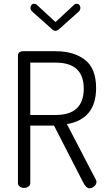

<svg xmlns="http://www.w3.org/2000/svg" viewBox="-20 -1005 569 1027"><path d="M177 -979 277 -887 376 -979Q382 -985 391 -985Q399 -985 404.5 -978.5Q410 -972 410 -963Q410 -950 398 -940L297 -850Q285 -840 277 -840Q267 -840 257 -850L156 -940Q143 -950 143 -963Q143 -972 148.5 -978.5Q154 -985 162 -985Q171 -985 177 -979ZM76 -26V-707Q76 -729 101 -731H278Q375 -731 434.5 -685Q494 -639 494 -534Q494 -368 338 -341L492 -45Q496 -40 496 -32Q496 -19 484 -8.5Q472 2 458 2Q440 2 423 -33L269 -333H142V-26Q142 -14 132 -7Q122 0 109 0Q95 0 85.5 -7Q76 -14 76 -26ZM278 -670H142V-390H278Q428 -390 428 -531Q428 -670 278 -670Z"/></svg>

Font: Dosis
Style: Regular
Weight: 400
Designer: Edgar Tolentino, Pablo Impallari, Igino Marini
Foundry: Edgar Tolentino, Pablo Impallari, Igino Marini
Version: Version 1.007